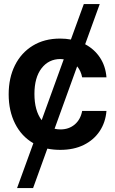

<svg xmlns="http://www.w3.org/2000/svg" viewBox="-20 -748 581 972"><path d="M285.2 10.7Q251 10.7 219.7 4.4L147.5 204.1H66.4L148.9 -22.9Q88.9 -57.6 56.4 -122.1Q23.9 -186.5 23.9 -270.5Q23.9 -354 55.7 -417.5Q87.4 -481 146 -516.8Q204.6 -552.7 284.2 -552.7Q313 -552.7 338.9 -547.9L404.3 -727.5H484.9L411.1 -523.9Q458 -499 486.3 -456.1Q514.6 -413.1 519 -356.4H396Q389.6 -389.2 370.6 -412.1L256.3 -96.2Q270.5 -92.8 286.1 -92.8Q328.6 -92.8 358.2 -117.7Q387.7 -142.6 396 -186.5H519Q514.2 -128.4 484.6 -84Q455.1 -39.6 404.3 -14.4Q353.5 10.7 285.2 10.7ZM154.3 -272.5Q154.3 -188 190.9 -139.6L302.7 -447.8Q294.9 -449.2 286.1 -449.2Q226.6 -449.2 190.4 -402.3Q154.3 -355.5 154.3 -272.5Z"/></svg>

Font: Inter Tight SemiBold
Style: Regular
Weight: 600
Designer: Rasmus Andersson
Foundry: rsms
Version: Version 3.004; ttfautohint (v1.8.4.7-5d5b)